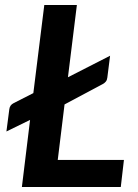

<svg xmlns="http://www.w3.org/2000/svg" viewBox="-20 -743 548 763"><path d="M250 -436 417.5 -521.5 406.5 -434.5Q405.5 -425 400.5 -418.8Q395.5 -412.5 387.5 -408.5L236.5 -328L209.5 -107.5H472.5L460 0H67L99.5 -266.5L5.5 -220.5L17 -309Q19 -325.5 34 -333L112.5 -373L156 -723H285.5Z"/></svg>

Font: Lato TR
Style: Bold Italic
Weight: 700
Italic angle: -12°
Designer: Lukasz Dziedzic
Foundry: tyPoland Lukasz Dziedzic
Version: Version 1.104 2013